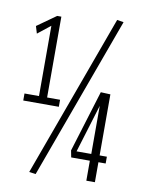

<svg xmlns="http://www.w3.org/2000/svg" viewBox="-84 -793 641 861"><g transform="rotate(10 236.5 -362.0)"><path d="M27 -305V-337H93V-657L35 -611L25 -644L111 -705H130V-337H189V-305ZM139 10 109 6 379 -734 409 -729ZM283 -91 277 -122 363 -402 407 -400V-122H440V-91H407V0H368V-91ZM302 -122H369V-341Z"/></g></svg>

Font: Georama ExtraCondensed Light
Style: Regular
Weight: 300
Width: 2
Designer: Jean-Baptiste Levee
Foundry: Production Type
Version: Version 1.000